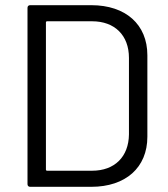

<svg xmlns="http://www.w3.org/2000/svg" viewBox="-20 -720 646 740"><path d="M96 0H332C464 0 548 -74 548 -193V-507C548 -626 464 -700 332 -700H96C90 -700 86 -696 86 -690V-10C86 -4 90 0 96 0ZM157 -66V-634C157 -636 159 -638 161 -638H335C422 -638 477 -584 477 -497V-202C476 -116 422 -62 335 -62H161C159 -62 157 -64 157 -66Z"/></svg>

Font: Elastic
Style: elastic
Weight: 400
Designer: Jeremy Tribby
Foundry: Tribby Type
Version: Version 1.422;hotconv 1.0.109;makeotfexe 2.5.65596